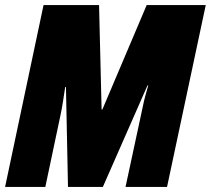

<svg xmlns="http://www.w3.org/2000/svg" viewBox="-25 -734 828 754"><path d="M-5 0H153L213 -284C220 -316 225 -352 231 -392H234L242 0H379L554 -398H557C550 -372 542 -347 537 -321L468 0H631L783 -714H551L377 -304H374L364 -714H146Z"/></svg>

Font: Noto Sans UI Condensed Black
Style: Italic
Weight: 900
Width: 3
Italic angle: -192°
Designer: Monotype Design Team
Foundry: Monotype Imaging Inc.
Version: Version 1.901